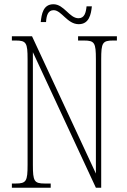

<svg xmlns="http://www.w3.org/2000/svg" viewBox="-20 -885 599 905"><path d="M351 -771C400 -771 409 -817 413 -855H388C385 -825 378 -799 350 -799C307 -799 282 -865 232 -865C183 -865 176 -818 172 -781H197C199 -812 206 -837 233 -837C270 -837 297 -771 351 -771ZM36 0H219V-20H191C141 -20 135 -31 135 -108V-639L432 0H457V-606C457 -683 463 -694 513 -694H531V-714H348V-694H376C426 -694 432 -683 432 -606V-67L131 -714H36V-694H54C104 -694 110 -683 110 -606V-108C110 -31 104 -20 54 -20H36Z"/></svg>

Font: Noto Serif Devanagari ExtraCondensed Thin
Style: Regular
Weight: 100
Width: 2
Designer: Universal Thirst, Indian Type Foundry and the Monotype Design Team
Foundry: Monotype Imaging Inc.
Version: Version 2.004